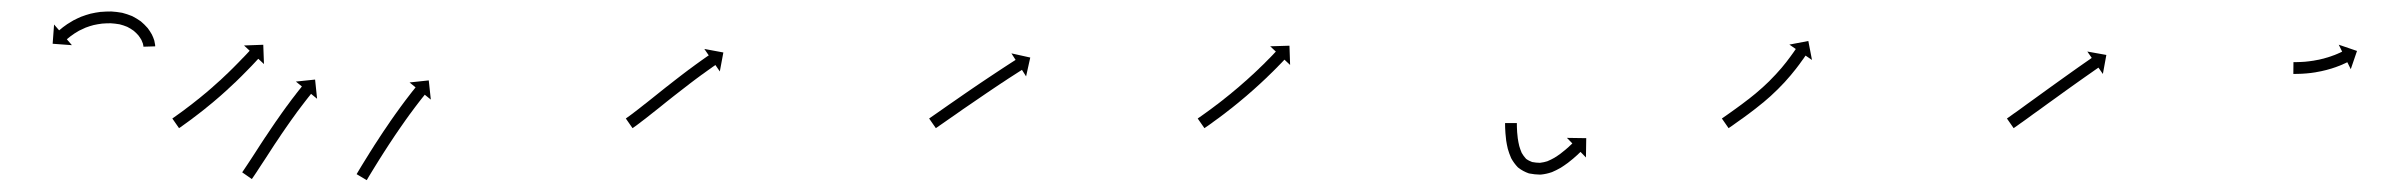

<svg xmlns="http://www.w3.org/2000/svg" viewBox="-20 -286 4071 326"><path d="M223.4 -208.4C223.5 -207.8 223.5 -207.3 223.5 -206.7L243.5 -207.3C243.5 -208.1 243.4 -208.9 243.4 -209.7C243.4 -209.7 243.4 -209.8 243.4 -210C243.3 -210.1 243.3 -210.2 243.3 -210.2C243 -212.5 242.6 -214.8 242 -217.1C242 -217.1 241.9 -217.2 241.9 -217.4C241.9 -217.5 241.8 -217.7 241.8 -217.7C240.8 -220.9 239.5 -224 238 -227.1C238 -227.1 238 -227.2 237.9 -227.4C237.8 -227.5 237.7 -227.7 237.7 -227.7C235.6 -231.4 233.3 -235 230.7 -238.4C230.7 -238.4 230.6 -238.5 230.5 -238.6C230.4 -238.8 230.2 -238.9 230.2 -238.9C226.9 -242.7 223.3 -246.2 219.5 -249.4C219.5 -249.4 219.4 -249.5 219.2 -249.6C219.1 -249.7 218.9 -249.9 218.9 -249.9C214.4 -253.1 209.7 -255.9 204.7 -258.5C204.7 -258.5 204.6 -258.5 204.4 -258.6C204.2 -258.7 204 -258.8 204 -258.8C198.6 -261 193.1 -262.8 187.4 -264.3C187.4 -264.3 187.2 -264.3 187.1 -264.3C186.9 -264.4 186.7 -264.4 186.7 -264.4C180.9 -265.5 175 -266.1 169.1 -266.5C169.1 -266.5 168.9 -266.5 168.8 -266.5C168.7 -266.5 168.6 -266.5 168.6 -266.5C162.7 -266.5 156.9 -266.3 151.1 -265.8C151.1 -265.8 151 -265.8 150.9 -265.8C150.8 -265.8 150.7 -265.8 150.7 -265.8C145.1 -265.1 139.5 -264.1 133.9 -262.8C133.9 -262.8 133.8 -262.8 133.7 -262.8C133.6 -262.7 133.5 -262.7 133.5 -262.7C128.4 -261.3 123.3 -259.7 118.4 -257.8C118.4 -257.8 118.3 -257.8 118.2 -257.8C118.1 -257.7 118 -257.7 118 -257.7C113.6 -255.8 109.3 -253.8 105.1 -251.6C105.1 -251.6 105 -251.6 104.9 -251.5C104.8 -251.5 104.8 -251.5 104.8 -251.5C101.3 -249.5 97.9 -247.4 94.5 -245.2C94.5 -245.2 94.4 -245.2 94.4 -245.2C94.3 -245.1 94.3 -245.1 94.3 -245.1C91.8 -243.3 89.3 -241.5 86.8 -239.7C86.8 -239.7 86.8 -239.7 86.7 -239.6C86.7 -239.6 86.7 -239.6 86.7 -239.6C85.1 -238.3 83.6 -237.1 82.1 -235.8C82.1 -235.8 82.1 -235.8 82 -235.8C82 -235.8 82 -235.8 82 -235.8C81.5 -235.3 81 -234.9 80.4 -234.5L71.8 -244.4L69.4 -211.7L102.1 -209.3L93.5 -219.3C94 -219.7 94.5 -220.2 95 -220.6C95 -220.6 95 -220.6 94.9 -220.5C94.9 -220.5 94.9 -220.5 94.9 -220.5C96.3 -221.7 97.7 -222.8 99.1 -223.9C99.1 -223.9 99 -223.9 99 -223.8C99 -223.8 98.9 -223.8 98.9 -223.8C101.1 -225.5 103.4 -227.1 105.7 -228.6C105.7 -228.6 105.6 -228.6 105.6 -228.6C105.5 -228.5 105.4 -228.5 105.4 -228.5C108.4 -230.4 111.5 -232.3 114.6 -234.1C114.6 -234.1 114.5 -234 114.5 -234C114.4 -233.9 114.3 -233.9 114.3 -233.9C118 -235.8 121.9 -237.6 125.8 -239.3C125.8 -239.3 125.7 -239.2 125.6 -239.2C125.5 -239.1 125.4 -239.1 125.4 -239.1C129.8 -240.8 134.3 -242.2 138.8 -243.4C138.8 -243.4 138.7 -243.4 138.6 -243.4C138.5 -243.4 138.3 -243.3 138.3 -243.3C143.3 -244.4 148.2 -245.3 153.2 -245.9C153.2 -245.9 153.1 -245.9 153 -245.9C152.9 -245.9 152.8 -245.9 152.8 -245.9C158 -246.3 163.2 -246.5 168.4 -246.5C168.4 -246.5 168.3 -246.5 168.2 -246.5C168.1 -246.5 167.9 -246.5 167.9 -246.5C173 -246.2 178.1 -245.6 183.2 -244.7C183.2 -244.7 183 -244.8 182.8 -244.8C182.7 -244.8 182.5 -244.9 182.5 -244.9C187.2 -243.7 191.9 -242.2 196.4 -240.3C196.4 -240.3 196.2 -240.4 196 -240.5C195.9 -240.5 195.7 -240.6 195.7 -240.6C199.7 -238.6 203.6 -236.3 207.2 -233.6C207.2 -233.6 207.1 -233.7 206.9 -233.9C206.8 -234 206.6 -234.1 206.6 -234.1C209.7 -231.5 212.6 -228.7 215.2 -225.7C215.2 -225.7 215.1 -225.9 215 -226C214.9 -226.2 214.7 -226.3 214.7 -226.3C216.8 -223.6 218.6 -220.8 220.3 -217.9C220.3 -217.9 220.2 -218.1 220.1 -218.2C220 -218.4 220 -218.5 220 -218.5C221 -216.3 222 -213.9 222.8 -211.6C222.8 -211.6 222.7 -211.7 222.7 -211.9C222.6 -212 222.6 -212.2 222.6 -212.2C223 -210.8 223.3 -209.3 223.5 -207.8C223.5 -207.8 223.5 -208 223.4 -208.1C223.4 -208.2 223.4 -208.4 223.4 -208.4Z M274.2 -85.9C273.6 -85.5 273.1 -85.2 272.6 -84.8L284 -68.4C284.6 -68.8 285.1 -69.2 285.6 -69.5L285.7 -69.5L285.7 -69.5C287.2 -70.6 288.7 -71.7 290.3 -72.8L290.3 -72.8L290.3 -72.8C292.7 -74.5 295.1 -76.2 297.5 -78L297.5 -78L297.5 -78C300.6 -80.2 303.6 -82.5 306.7 -84.7C306.7 -84.7 306.7 -84.8 306.7 -84.8C306.7 -84.8 306.7 -84.8 306.7 -84.8C310.3 -87.5 313.9 -90.2 317.5 -93C317.5 -93 317.5 -93 317.5 -93C317.5 -93 317.5 -93 317.5 -93C321.5 -96.1 325.5 -99.2 329.4 -102.3C329.4 -102.3 329.4 -102.4 329.4 -102.4C329.4 -102.4 329.4 -102.4 329.4 -102.4C333.6 -105.8 337.8 -109.2 341.9 -112.6C341.9 -112.6 341.9 -112.6 341.9 -112.7C342 -112.7 342 -112.7 342 -112.7C346.2 -116.3 350.4 -119.9 354.6 -123.5C354.6 -123.5 354.6 -123.5 354.6 -123.6C354.7 -123.6 354.7 -123.6 354.7 -123.6C358.8 -127.3 363 -131 367.1 -134.7C367.1 -134.7 367.1 -134.7 367.1 -134.7C367.1 -134.7 367.1 -134.8 367.1 -134.8C371.1 -138.4 375 -142.1 378.9 -145.8C378.9 -145.8 378.9 -145.8 378.9 -145.8C378.9 -145.8 379 -145.8 379 -145.8C382.6 -149.3 386.2 -152.8 389.8 -156.4C389.8 -156.4 389.8 -156.4 389.8 -156.4C389.8 -156.4 389.8 -156.4 389.8 -156.4C393 -159.6 396.2 -162.8 399.3 -166L399.3 -166L399.3 -166C402 -168.7 404.6 -171.5 407.3 -174.2L407.3 -174.2L407.3 -174.2C409.3 -176.4 411.3 -178.5 413.3 -180.6L413.3 -180.6L413.3 -180.6C414.6 -182 415.9 -183.4 417.2 -184.8C417.7 -185.3 418.1 -185.7 418.6 -186.2L428.2 -177.2L427 -210L394.3 -208.8L403.9 -199.9C403.5 -199.4 403 -198.9 402.6 -198.4C401.3 -197 400 -195.7 398.8 -194.3L398.8 -194.3L398.8 -194.3C396.8 -192.2 394.8 -190.1 392.8 -188L392.8 -188L392.8 -188.1C390.2 -185.3 387.6 -182.7 385 -180L385 -180L385 -180C381.9 -176.8 378.8 -173.7 375.7 -170.6C375.7 -170.6 375.7 -170.6 375.7 -170.6C375.7 -170.6 375.7 -170.6 375.7 -170.6C372.2 -167.1 368.6 -163.7 365.1 -160.2C365.1 -160.2 365.1 -160.3 365.1 -160.3C365.1 -160.3 365.1 -160.3 365.1 -160.3C361.3 -156.6 357.4 -153 353.6 -149.4C353.6 -149.4 353.6 -149.5 353.6 -149.5C353.6 -149.5 353.6 -149.5 353.6 -149.5C349.6 -145.8 345.5 -142.2 341.4 -138.6C341.4 -138.6 341.4 -138.6 341.4 -138.6C341.5 -138.6 341.5 -138.6 341.5 -138.6C337.4 -135 333.2 -131.5 329.1 -127.9C329.1 -127.9 329.1 -128 329.1 -128C329.1 -128 329.1 -128 329.1 -128C325 -124.6 321 -121.3 316.9 -117.9C316.9 -117.9 316.9 -117.9 316.9 -117.9C316.9 -118 316.9 -118 316.9 -118C313 -114.9 309.2 -111.8 305.3 -108.8C305.3 -108.8 305.3 -108.8 305.3 -108.8C305.3 -108.8 305.3 -108.8 305.3 -108.8C301.8 -106.1 298.3 -103.4 294.7 -100.8C294.7 -100.8 294.7 -100.8 294.7 -100.8C294.8 -100.8 294.8 -100.8 294.8 -100.8C291.8 -98.6 288.7 -96.3 285.7 -94.1L285.7 -94.2L285.8 -94.2C283.4 -92.5 281.1 -90.8 278.7 -89.1L278.7 -89.1L278.7 -89.1C277.2 -88.1 275.7 -87 274.2 -85.9L274.2 -85.9ZM392.3 5C391.9 5.5 391.6 6 391.2 6.6L407.6 18C408 17.4 408.4 16.9 408.8 16.3L408.8 16.3L408.8 16.3C409.9 14.8 410.9 13.2 412 11.6L412 11.6L412 11.6C413.6 9.2 415.3 6.7 416.9 4.3L416.9 4.3L416.9 4.2C419 1.1 421.1 -2.1 423.1 -5.3L423.1 -5.3L423.1 -5.3C425.6 -9 428 -12.8 430.5 -16.5C433.2 -20.7 435.9 -24.9 438.6 -29L438.6 -29L438.6 -29C441.5 -33.5 444.4 -37.9 447.3 -42.4L447.3 -42.3L447.3 -42.3C450.4 -46.9 453.4 -51.5 456.5 -56L456.4 -56L456.4 -56C459.5 -60.5 462.6 -65 465.7 -69.5L465.7 -69.5L465.7 -69.5C468.7 -73.8 471.7 -78.2 474.8 -82.5L474.8 -82.5L474.8 -82.5C477.7 -86.5 480.6 -90.5 483.5 -94.5L483.5 -94.5L483.4 -94.5C486.1 -98 488.7 -101.6 491.4 -105.1L491.4 -105.1L491.4 -105.1C493.6 -108.1 495.9 -111 498.2 -114L498.2 -114L498.2 -114C499.9 -116.3 501.7 -118.5 503.5 -120.8L503.5 -120.8L503.5 -120.8C504.6 -122.2 505.8 -123.7 507 -125.1L507 -125.1L506.9 -125.1C507.4 -125.6 507.8 -126.1 508.2 -126.6L518.4 -118.3L515 -150.9L482.4 -147.5L492.6 -139.2C492.2 -138.7 491.8 -138.2 491.4 -137.7L491.4 -137.6L491.4 -137.6C490.2 -136.2 489 -134.7 487.8 -133.2L487.8 -133.2L487.8 -133.2C486 -130.9 484.2 -128.6 482.4 -126.3L482.4 -126.3L482.4 -126.2C480 -123.2 477.7 -120.2 475.4 -117.2L475.4 -117.2L475.4 -117.2C472.7 -113.6 470 -110 467.4 -106.3L467.3 -106.3L467.3 -106.3C464.4 -102.3 461.4 -98.2 458.5 -94.1L458.5 -94.1L458.5 -94.1C455.4 -89.7 452.3 -85.3 449.3 -80.9L449.2 -80.9L449.2 -80.9C446.1 -76.3 443 -71.8 439.9 -67.2L439.9 -67.2L439.9 -67.2C436.8 -62.6 433.7 -58 430.7 -53.4L430.7 -53.4L430.6 -53.4C427.7 -48.9 424.8 -44.4 421.8 -40L421.8 -40L421.8 -40C419.1 -35.8 416.4 -31.6 413.7 -27.4C411.2 -23.7 408.8 -19.9 406.4 -16.2L406.4 -16.2L406.4 -16.2C404.3 -13 402.3 -9.9 400.2 -6.8L400.2 -6.8L400.2 -6.8C398.6 -4.4 397 -2 395.4 0.4L395.4 0.4L395.4 0.4C394.4 1.9 393.4 3.5 392.3 5L392.3 5ZM586.5 8C586.2 8.5 585.8 9.1 585.5 9.7L602.7 19.9C603 19.4 603.3 18.8 603.7 18.2C604.6 16.6 605.6 15 606.5 13.4L606.5 13.4L606.5 13.4C608 10.9 609.5 8.5 611 6L611 6L611 6C613 2.8 614.9 -0.4 616.9 -3.6L616.9 -3.6L616.9 -3.6C619.2 -7.4 621.6 -11.2 623.9 -14.9L623.9 -14.9L623.9 -14.9C626.6 -19.1 629.2 -23.3 631.9 -27.5L631.9 -27.5L631.9 -27.5C634.7 -31.9 637.6 -36.4 640.5 -40.8L640.5 -40.8L640.5 -40.8C643.5 -45.4 646.5 -49.9 649.6 -54.5L649.6 -54.5L649.5 -54.4C652.6 -59 655.7 -63.5 658.8 -68L658.8 -68L658.8 -68C661.8 -72.3 664.8 -76.7 667.9 -81L667.9 -81L667.8 -80.9C670.7 -85 673.6 -89 676.5 -93L676.5 -93L676.5 -92.9C679.1 -96.5 681.8 -100.1 684.4 -103.6L684.4 -103.6L684.4 -103.6C686.7 -106.6 688.9 -109.5 691.2 -112.5L691.2 -112.5L691.2 -112.5C693 -114.8 694.8 -117 696.5 -119.3L696.5 -119.3L696.5 -119.3C697.7 -120.7 698.8 -122.2 700 -123.6L700 -123.6L700 -123.6C700.4 -124.1 700.8 -124.6 701.2 -125.2L711.5 -116.9L708 -149.5L675.4 -146L685.6 -137.7C685.2 -137.2 684.8 -136.7 684.4 -136.1L684.4 -136.1L684.4 -136.1C683.2 -134.7 682 -133.2 680.9 -131.7L680.8 -131.7L680.8 -131.7C679 -129.4 677.2 -127.1 675.4 -124.7L675.4 -124.7L675.4 -124.7C673.1 -121.7 670.8 -118.7 668.5 -115.7L668.5 -115.6L668.4 -115.6C665.8 -112 663.1 -108.4 660.4 -104.8L660.4 -104.8L660.4 -104.8C657.4 -100.7 654.5 -96.7 651.6 -92.6L651.6 -92.6L651.5 -92.5C648.5 -88.2 645.4 -83.8 642.3 -79.4L642.3 -79.4L642.3 -79.3C639.2 -74.8 636.1 -70.2 633 -65.6L633 -65.6L632.9 -65.6C629.9 -61 626.8 -56.4 623.8 -51.8L623.8 -51.8L623.8 -51.7C620.8 -47.3 617.9 -42.8 615 -38.3L615 -38.2L615 -38.2C612.3 -34 609.7 -29.8 607 -25.6L607 -25.5L607 -25.5C604.6 -21.7 602.2 -17.9 599.9 -14.1L599.9 -14.1L599.9 -14.1C597.9 -10.9 595.9 -7.6 593.9 -4.4L593.9 -4.4L593.9 -4.4C592.4 -1.9 590.9 0.6 589.4 3.1L589.4 3.1L589.4 3.1C588.4 4.7 587.5 6.3 586.5 8Z M1044.2 -85.9C1043.6 -85.5 1043.1 -85.2 1042.6 -84.8L1054 -68.4C1054.6 -68.8 1055.1 -69.2 1055.7 -69.5L1055.7 -69.6L1055.7 -69.6C1057.3 -70.7 1058.8 -71.8 1060.4 -72.9C1060.4 -72.9 1060.4 -72.9 1060.4 -72.9C1060.4 -72.9 1060.4 -72.9 1060.4 -72.9C1062.8 -74.7 1065.1 -76.5 1067.5 -78.2C1067.5 -78.2 1067.5 -78.2 1067.5 -78.2C1067.5 -78.3 1067.5 -78.3 1067.5 -78.3C1070.6 -80.6 1073.6 -82.9 1076.6 -85.2L1076.6 -85.2L1076.6 -85.2C1080.2 -88 1083.7 -90.8 1087.2 -93.6L1087.2 -93.6L1087.2 -93.6C1091.1 -96.7 1095 -99.8 1099 -102.9C1103.1 -106.2 1107.3 -109.6 1111.4 -112.9C1115.7 -116.3 1120 -119.7 1124.3 -123.1L1124.3 -123.1L1124.3 -123.1C1128.6 -126.5 1133 -129.9 1137.3 -133.2L1137.3 -133.2L1137.3 -133.2C1141.5 -136.5 1145.7 -139.7 1149.9 -142.9L1149.9 -142.9L1149.8 -142.9C1153.8 -145.9 1157.8 -148.9 1161.7 -151.9L1161.7 -151.9L1161.7 -151.9C1165.3 -154.5 1168.8 -157.1 1172.4 -159.8L1172.4 -159.8L1172.4 -159.7C1175.4 -161.9 1178.5 -164.1 1181.5 -166.3L1181.5 -166.3L1181.5 -166.3C1183.8 -168 1186.2 -169.6 1188.6 -171.3L1188.5 -171.3L1188.5 -171.3C1190.1 -172.3 1191.6 -173.4 1193.1 -174.5L1193.1 -174.4L1193.1 -174.4C1193.6 -174.8 1194.2 -175.2 1194.7 -175.6L1202.2 -164.7L1208.2 -196.9L1175.9 -202.9L1183.4 -192C1182.9 -191.7 1182.3 -191.3 1181.8 -190.9L1181.8 -190.9L1181.7 -190.9C1180.2 -189.8 1178.6 -188.8 1177.1 -187.7L1177.1 -187.7L1177.1 -187.7C1174.7 -186 1172.3 -184.3 1169.9 -182.6L1169.9 -182.6L1169.9 -182.6C1166.8 -180.4 1163.7 -178.2 1160.6 -175.9L1160.6 -175.9L1160.6 -175.9C1157 -173.3 1153.4 -170.6 1149.8 -167.9L1149.7 -167.9L1149.7 -167.9C1145.7 -164.9 1141.7 -161.9 1137.7 -158.8L1137.7 -158.8L1137.7 -158.8C1133.5 -155.6 1129.2 -152.3 1125 -149L1125 -149L1125 -149C1120.6 -145.6 1116.3 -142.2 1112 -138.8L1111.9 -138.8L1111.9 -138.8C1107.6 -135.4 1103.3 -131.9 1099 -128.5C1094.8 -125.2 1090.6 -121.9 1086.5 -118.5C1082.6 -115.4 1078.7 -112.3 1074.8 -109.2L1074.8 -109.2L1074.8 -109.3C1071.3 -106.5 1067.8 -103.7 1064.3 -101L1064.3 -101L1064.3 -101C1061.4 -98.7 1058.4 -96.5 1055.4 -94.2C1055.4 -94.2 1055.4 -94.2 1055.5 -94.2C1055.5 -94.2 1055.5 -94.2 1055.5 -94.2C1053.2 -92.5 1050.9 -90.8 1048.6 -89.1C1048.6 -89.1 1048.6 -89.1 1048.6 -89.1C1048.6 -89.1 1048.6 -89.1 1048.6 -89.1C1047.1 -88 1045.6 -87 1044.1 -85.9L1044.2 -85.9Z M1559.2 -85.9C1558.7 -85.6 1558.1 -85.2 1557.6 -84.8L1569 -68.4C1569.5 -68.8 1570.1 -69.1 1570.6 -69.5C1572.2 -70.6 1573.7 -71.7 1575.2 -72.7C1577.6 -74.4 1580 -76.1 1582.4 -77.7C1585.5 -79.9 1588.6 -82 1591.7 -84.2C1595.3 -86.8 1599 -89.3 1602.7 -91.8C1606.8 -94.7 1610.9 -97.5 1614.9 -100.4C1619.3 -103.4 1623.7 -106.4 1628.1 -109.4L1628.1 -109.4L1628.1 -109.4C1632.6 -112.5 1637.1 -115.6 1641.7 -118.7L1641.7 -118.7L1641.7 -118.7C1646.2 -121.8 1650.7 -124.9 1655.3 -128L1655.3 -128L1655.3 -128C1659.7 -131 1664.1 -133.9 1668.5 -136.9L1668.5 -136.9L1668.5 -136.9C1672.6 -139.6 1676.8 -142.4 1680.9 -145.2L1680.9 -145.1L1680.9 -145.1C1684.6 -147.6 1688.3 -150 1692 -152.5L1692 -152.5L1692 -152.5C1695.2 -154.5 1698.3 -156.6 1701.5 -158.6L1701.5 -158.6L1701.5 -158.6C1703.9 -160.2 1706.4 -161.8 1708.8 -163.3L1708.8 -163.3L1708.8 -163.3C1710.4 -164.3 1711.9 -165.3 1713.5 -166.3C1714 -166.7 1714.6 -167.1 1715.2 -167.4L1722.2 -156.3L1729.3 -188.3L1697.3 -195.4L1704.4 -184.3C1703.9 -183.9 1703.3 -183.6 1702.7 -183.2C1701.2 -182.2 1699.6 -181.2 1698 -180.2L1698 -180.2L1698 -180.2C1695.5 -178.6 1693.1 -177 1690.6 -175.4L1690.6 -175.4L1690.6 -175.4C1687.4 -173.4 1684.3 -171.3 1681.1 -169.2L1681.1 -169.2L1681.1 -169.2C1677.3 -166.8 1673.6 -164.3 1669.9 -161.8L1669.9 -161.8L1669.9 -161.8C1665.7 -159.1 1661.5 -156.3 1657.4 -153.5L1657.4 -153.5L1657.4 -153.5C1652.9 -150.5 1648.5 -147.6 1644.1 -144.6L1644.1 -144.6L1644.1 -144.6C1639.5 -141.5 1634.9 -138.4 1630.4 -135.3L1630.4 -135.3L1630.4 -135.3C1625.8 -132.1 1621.3 -129 1616.7 -125.9L1616.7 -125.9L1616.7 -125.9C1612.3 -122.9 1607.9 -119.8 1603.6 -116.8C1599.5 -114 1595.4 -111.1 1591.3 -108.3C1587.6 -105.7 1583.9 -103.2 1580.3 -100.6C1577.2 -98.5 1574.1 -96.3 1571 -94.1C1568.6 -92.5 1566.2 -90.8 1563.8 -89.1C1562.3 -88.1 1560.7 -87 1559.2 -85.9Z M2015.2 -85.9C2014.7 -85.6 2014.2 -85.2 2013.6 -84.8L2025 -68.4C2025.5 -68.7 2026.1 -69.1 2026.6 -69.5L2026.6 -69.5L2026.6 -69.5C2028.2 -70.6 2029.7 -71.7 2031.3 -72.7L2031.3 -72.7L2031.3 -72.7C2033.7 -74.4 2036.1 -76.1 2038.5 -77.8L2038.5 -77.9L2038.5 -77.9C2041.6 -80.1 2044.7 -82.3 2047.7 -84.6L2047.8 -84.6L2047.8 -84.6C2051.4 -87.3 2055 -90 2058.6 -92.7C2058.6 -92.7 2058.6 -92.7 2058.6 -92.7C2058.6 -92.7 2058.6 -92.7 2058.6 -92.7C2062.6 -95.8 2066.6 -98.9 2070.5 -102C2070.5 -102 2070.6 -102 2070.6 -102C2070.6 -102 2070.6 -102 2070.6 -102C2074.8 -105.4 2079 -108.8 2083.1 -112.1C2083.1 -112.1 2083.2 -112.2 2083.2 -112.2C2083.2 -112.2 2083.2 -112.2 2083.2 -112.2C2087.5 -115.7 2091.7 -119.3 2096 -122.9C2096 -122.9 2096 -122.9 2096 -122.9C2096 -122.9 2096 -122.9 2096 -122.9C2100.2 -126.5 2104.4 -130.2 2108.6 -133.9C2108.6 -133.9 2108.6 -133.9 2108.6 -133.9C2108.6 -133.9 2108.6 -133.9 2108.6 -133.9C2112.6 -137.5 2116.6 -141.1 2120.5 -144.7C2120.5 -144.7 2120.6 -144.7 2120.6 -144.8C2120.6 -144.8 2120.6 -144.8 2120.6 -144.8C2124.3 -148.2 2127.9 -151.6 2131.6 -155.1C2131.6 -155.1 2131.6 -155.1 2131.6 -155.1C2131.6 -155.1 2131.6 -155.2 2131.6 -155.2C2134.9 -158.3 2138.1 -161.4 2141.3 -164.6L2141.3 -164.6L2141.3 -164.6C2144 -167.3 2146.7 -170 2149.4 -172.7L2149.4 -172.7L2149.4 -172.8C2151.5 -174.9 2153.5 -177 2155.6 -179.1L2155.6 -179.1L2155.6 -179.1C2156.9 -180.5 2158.2 -181.9 2159.5 -183.2L2159.5 -183.2L2159.5 -183.2C2159.9 -183.7 2160.4 -184.2 2160.9 -184.7L2170.5 -175.7L2169.4 -208.4L2136.7 -207.4L2146.3 -198.4C2145.8 -197.9 2145.4 -197.4 2144.9 -197L2144.9 -197L2144.9 -197C2143.7 -195.6 2142.4 -194.3 2141.1 -192.9L2141.1 -192.9L2141.1 -192.9C2139.1 -190.9 2137.1 -188.8 2135.1 -186.7L2135.1 -186.7L2135.1 -186.8C2132.5 -184.1 2129.9 -181.4 2127.2 -178.8L2127.2 -178.8L2127.3 -178.8C2124.1 -175.7 2120.9 -172.6 2117.7 -169.6C2117.7 -169.6 2117.7 -169.6 2117.8 -169.6C2117.8 -169.6 2117.8 -169.6 2117.8 -169.6C2114.2 -166.2 2110.6 -162.8 2107 -159.4C2107 -159.4 2107 -159.4 2107 -159.4C2107 -159.5 2107 -159.5 2107 -159.5C2103.1 -155.9 2099.2 -152.3 2095.3 -148.8C2095.3 -148.8 2095.3 -148.8 2095.3 -148.8C2095.3 -148.8 2095.3 -148.9 2095.3 -148.9C2091.2 -145.2 2087.1 -141.6 2083 -138.1C2083 -138.1 2083 -138.1 2083 -138.1C2083 -138.1 2083 -138.1 2083 -138.1C2078.8 -134.6 2074.7 -131.1 2070.4 -127.6C2070.4 -127.6 2070.5 -127.6 2070.5 -127.6C2070.5 -127.6 2070.5 -127.6 2070.5 -127.6C2066.4 -124.3 2062.3 -121 2058.1 -117.7C2058.1 -117.7 2058.1 -117.7 2058.2 -117.7C2058.2 -117.7 2058.2 -117.7 2058.2 -117.7C2054.3 -114.7 2050.4 -111.6 2046.5 -108.6C2046.5 -108.6 2046.5 -108.6 2046.5 -108.6C2046.5 -108.6 2046.5 -108.7 2046.5 -108.7C2043 -106 2039.4 -103.3 2035.9 -100.7L2035.9 -100.7L2035.9 -100.7C2032.9 -98.5 2029.9 -96.3 2026.8 -94.1L2026.8 -94.1L2026.8 -94.1C2024.5 -92.4 2022.1 -90.8 2019.8 -89.1L2019.8 -89.1L2019.8 -89.1C2018.3 -88.1 2016.8 -87 2015.2 -85.9L2015.2 -85.9Z M2555.5 -75.1C2555.5 -75.7 2555.5 -76.4 2555.5 -77L2535.5 -77C2535.5 -76.3 2535.5 -75.6 2535.5 -75C2535.5 -75 2535.5 -74.9 2535.5 -74.9C2535.5 -74.9 2535.5 -74.9 2535.5 -74.9C2535.5 -73 2535.6 -71.1 2535.6 -69.1C2535.6 -69.1 2535.6 -69.1 2535.6 -69.1C2535.6 -69.1 2535.6 -69 2535.6 -69C2535.7 -66 2535.9 -63 2536.1 -60C2536.1 -60 2536.1 -60 2536.1 -59.9C2536.1 -59.9 2536.1 -59.9 2536.1 -59.9C2536.4 -55.9 2536.8 -52 2537.3 -48.1C2537.3 -48.1 2537.3 -48.1 2537.3 -48C2537.3 -47.9 2537.3 -47.8 2537.3 -47.8C2538 -43.2 2538.9 -38.5 2540 -33.9C2540 -33.9 2540 -33.8 2540 -33.7C2540.1 -33.5 2540.1 -33.4 2540.1 -33.4C2541.6 -28.2 2543.4 -23 2545.6 -18C2545.6 -18 2545.7 -17.8 2545.8 -17.6C2545.9 -17.4 2546 -17.1 2546 -17.1C2549 -11.7 2552.7 -6.6 2557 -2.1C2557 -2.1 2557.3 -1.8 2557.6 -1.6C2557.9 -1.3 2558.1 -1.1 2558.2 -1.1C2563.4 3 2569.4 6.1 2575.6 8.3C2575.6 8.3 2576 8.4 2576.3 8.4C2576.6 8.5 2576.9 8.6 2576.9 8.6C2583 9.8 2589.1 10.4 2595.3 10.5C2595.3 10.5 2595.6 10.5 2595.9 10.4C2596.1 10.4 2596.4 10.4 2596.4 10.4C2602.5 9.8 2608.5 8.5 2614.3 6.5C2614.3 6.5 2614.4 6.5 2614.6 6.4C2614.8 6.3 2615 6.3 2615 6.3C2620 4.2 2624.8 1.8 2629.5 -0.9C2629.5 -0.9 2629.6 -1 2629.7 -1C2629.8 -1.1 2629.9 -1.1 2629.9 -1.1C2633.9 -3.6 2637.8 -6.3 2641.6 -9.1C2641.6 -9.1 2641.6 -9.1 2641.7 -9.1C2641.7 -9.2 2641.8 -9.2 2641.8 -9.2C2644.9 -11.6 2648 -14.1 2651 -16.6C2651 -16.6 2651 -16.6 2651 -16.6C2651.1 -16.6 2651.1 -16.7 2651.1 -16.7C2653.4 -18.6 2655.6 -20.6 2657.8 -22.6C2657.8 -22.6 2657.9 -22.7 2657.9 -22.7C2657.9 -22.7 2657.9 -22.7 2657.9 -22.7C2659.3 -24 2660.7 -25.3 2662.1 -26.7L2662.1 -26.7L2662.1 -26.7C2662.6 -27.2 2663.1 -27.6 2663.6 -28.1L2672.8 -18.6L2673.3 -51.4L2640.5 -51.9L2649.7 -42.5C2649.2 -42 2648.7 -41.5 2648.3 -41.1L2648.3 -41.1L2648.3 -41.1C2647 -39.9 2645.6 -38.6 2644.3 -37.4C2644.3 -37.4 2644.3 -37.4 2644.3 -37.4C2644.4 -37.4 2644.4 -37.4 2644.4 -37.4C2642.3 -35.5 2640.2 -33.7 2638 -31.8C2638 -31.8 2638 -31.8 2638.1 -31.9C2638.1 -31.9 2638.1 -31.9 2638.1 -31.9C2635.3 -29.6 2632.5 -27.3 2629.6 -25.1C2629.6 -25.1 2629.7 -25.1 2629.7 -25.1C2629.8 -25.2 2629.8 -25.2 2629.8 -25.2C2626.4 -22.7 2622.8 -20.3 2619.2 -18.1C2619.2 -18.1 2619.3 -18.1 2619.4 -18.2C2619.5 -18.2 2619.6 -18.3 2619.6 -18.3C2615.6 -16 2611.5 -14 2607.2 -12.2C2607.2 -12.2 2607.4 -12.2 2607.6 -12.3C2607.8 -12.4 2608 -12.4 2608 -12.4C2603.5 -11 2599 -10 2594.4 -9.5C2594.3 -9.5 2594.6 -9.5 2594.9 -9.5C2595.2 -9.5 2595.5 -9.5 2595.5 -9.5C2590.6 -9.6 2585.7 -10 2580.8 -11C2580.8 -11 2581.1 -10.9 2581.5 -10.8C2581.8 -10.7 2582.1 -10.6 2582.1 -10.6C2577.9 -12.1 2573.9 -14.2 2570.3 -16.9C2570.3 -16.9 2570.6 -16.7 2570.9 -16.4C2571.2 -16.1 2571.5 -15.9 2571.5 -15.9C2568.4 -19.2 2565.7 -22.9 2563.5 -26.8C2563.5 -26.8 2563.6 -26.6 2563.7 -26.4C2563.8 -26.2 2563.9 -26 2563.9 -26C2562.1 -30.2 2560.6 -34.5 2559.3 -38.9C2559.3 -38.9 2559.4 -38.7 2559.4 -38.6C2559.4 -38.5 2559.5 -38.4 2559.5 -38.4C2558.5 -42.5 2557.7 -46.7 2557.1 -50.9C2557.1 -50.9 2557.1 -50.8 2557.1 -50.7C2557.1 -50.6 2557.1 -50.6 2557.1 -50.6C2556.7 -54.2 2556.3 -57.8 2556 -61.4C2556 -61.4 2556 -61.4 2556 -61.3C2556 -61.3 2556 -61.3 2556 -61.3C2555.8 -64.1 2555.7 -66.9 2555.6 -69.7C2555.6 -69.7 2555.6 -69.7 2555.6 -69.7C2555.6 -69.6 2555.6 -69.6 2555.6 -69.6C2555.6 -71.4 2555.5 -73.3 2555.5 -75.1C2555.5 -75.1 2555.5 -75.1 2555.5 -75.1C2555.5 -75.1 2555.5 -75.1 2555.5 -75.1Z M2905.2 -85.9C2904.7 -85.6 2904.1 -85.2 2903.6 -84.8L2915 -68.4C2915.5 -68.8 2916.1 -69.1 2916.6 -69.5C2918.2 -70.6 2919.7 -71.7 2921.3 -72.7L2921.3 -72.7L2921.3 -72.7C2923.7 -74.4 2926 -76.1 2928.4 -77.8L2928.4 -77.8L2928.4 -77.8C2931.5 -80 2934.6 -82.2 2937.7 -84.4L2937.7 -84.4L2937.8 -84.4C2941.4 -87.1 2945 -89.7 2948.7 -92.4C2948.7 -92.4 2948.7 -92.4 2948.7 -92.4C2948.7 -92.4 2948.7 -92.4 2948.7 -92.4C2952.7 -95.4 2956.8 -98.5 2960.8 -101.6C2960.8 -101.6 2960.8 -101.6 2960.8 -101.6C2960.8 -101.6 2960.8 -101.6 2960.8 -101.6C2965.1 -105 2969.3 -108.3 2973.5 -111.8C2973.5 -111.8 2973.5 -111.8 2973.5 -111.8C2973.5 -111.8 2973.6 -111.8 2973.6 -111.8C2977.8 -115.5 2982.1 -119.1 2986.3 -122.8C2986.3 -122.8 2986.3 -122.9 2986.3 -122.9C2986.3 -122.9 2986.4 -122.9 2986.4 -122.9C2990.5 -126.7 2994.6 -130.6 2998.6 -134.5C2998.6 -134.5 2998.6 -134.5 2998.7 -134.5C2998.7 -134.6 2998.7 -134.6 2998.7 -134.6C3002.6 -138.5 3006.3 -142.4 3010.1 -146.4C3010.1 -146.4 3010.1 -146.4 3010.1 -146.4C3010.1 -146.4 3010.2 -146.5 3010.2 -146.5C3013.6 -150.2 3016.9 -154 3020.2 -157.9C3020.2 -157.9 3020.3 -157.9 3020.3 -158C3020.3 -158 3020.3 -158 3020.3 -158C3023.2 -161.5 3026.1 -165 3028.9 -168.6C3028.9 -168.6 3029 -168.6 3029 -168.7C3029 -168.7 3029 -168.7 3029 -168.7C3031.4 -171.7 3033.7 -174.8 3036 -177.9C3036 -177.9 3036 -177.9 3036 -177.9C3036 -177.9 3036 -178 3036 -178C3037.8 -180.4 3039.5 -182.8 3041.2 -185.2C3041.2 -185.2 3041.2 -185.2 3041.2 -185.2C3041.2 -185.2 3041.3 -185.2 3041.3 -185.2C3042.3 -186.8 3043.4 -188.3 3044.5 -189.9L3044.5 -189.9L3044.5 -189.9C3044.9 -190.5 3045.3 -191 3045.7 -191.6L3056.6 -184.2L3050.4 -216.4L3018.2 -210.3L3029.1 -202.8C3028.8 -202.3 3028.4 -201.8 3028 -201.2L3028 -201.2L3028 -201.2C3027 -199.7 3025.9 -198.2 3024.9 -196.7C3024.9 -196.7 3024.9 -196.7 3024.9 -196.7C3024.9 -196.7 3024.9 -196.7 3024.9 -196.7C3023.2 -194.4 3021.6 -192.1 3019.9 -189.8C3019.9 -189.8 3019.9 -189.8 3019.9 -189.8C3019.9 -189.8 3019.9 -189.8 3019.9 -189.8C3017.7 -186.8 3015.5 -183.9 3013.2 -180.9C3013.2 -180.9 3013.2 -181 3013.2 -181C3013.2 -181 3013.3 -181 3013.3 -181C3010.5 -177.6 3007.8 -174.2 3005 -170.8C3005 -170.8 3005 -170.8 3005 -170.9C3005 -170.9 3005.1 -170.9 3005.1 -170.9C3001.9 -167.2 2998.6 -163.5 2995.3 -159.9C2995.3 -159.9 2995.4 -159.9 2995.4 -160C2995.4 -160 2995.4 -160 2995.4 -160C2991.9 -156.2 2988.2 -152.4 2984.5 -148.7C2984.5 -148.7 2984.6 -148.7 2984.6 -148.8C2984.6 -148.8 2984.7 -148.8 2984.7 -148.8C2980.8 -145 2976.9 -141.3 2972.9 -137.7C2972.9 -137.7 2972.9 -137.7 2972.9 -137.7C2972.9 -137.8 2973 -137.8 2973 -137.8C2968.9 -134.2 2964.8 -130.6 2960.7 -127.1C2960.7 -127.1 2960.7 -127.2 2960.7 -127.2C2960.8 -127.2 2960.8 -127.2 2960.8 -127.2C2956.7 -123.9 2952.6 -120.6 2948.5 -117.3C2948.5 -117.3 2948.5 -117.3 2948.5 -117.4C2948.5 -117.4 2948.5 -117.4 2948.5 -117.4C2944.6 -114.4 2940.7 -111.4 2936.7 -108.4C2936.7 -108.4 2936.8 -108.4 2936.8 -108.5C2936.8 -108.5 2936.8 -108.5 2936.8 -108.5C2933.2 -105.8 2929.6 -103.2 2926 -100.6L2926.1 -100.6L2926.1 -100.7C2923 -98.5 2920 -96.3 2916.9 -94.1L2916.9 -94.1L2916.9 -94.1C2914.5 -92.5 2912.2 -90.8 2909.8 -89.1L2909.8 -89.1L2909.8 -89.1C2908.3 -88.1 2906.7 -87 2905.2 -85.9Z M3389.2 -85.9C3388.7 -85.6 3388.1 -85.2 3387.6 -84.8L3399 -68.4C3399.5 -68.8 3400.1 -69.1 3400.6 -69.5L3400.6 -69.5L3400.6 -69.5C3402.2 -70.6 3403.7 -71.7 3405.3 -72.8L3405.3 -72.8L3405.3 -72.8C3407.7 -74.5 3410.1 -76.2 3412.4 -77.9L3412.4 -77.9L3412.5 -77.9C3415.5 -80.1 3418.6 -82.3 3421.7 -84.5C3425.3 -87.1 3428.9 -89.7 3432.5 -92.4C3436.6 -95.3 3440.6 -98.2 3444.7 -101.1C3449 -104.3 3453.3 -107.4 3457.6 -110.5C3462.1 -113.7 3466.5 -116.9 3471 -120.1C3475.4 -123.4 3479.9 -126.6 3484.4 -129.8C3488.7 -132.9 3493 -136 3497.4 -139.1C3501.4 -141.9 3505.5 -144.8 3509.5 -147.7C3513.1 -150.3 3516.8 -152.9 3520.4 -155.4C3523.5 -157.6 3526.6 -159.8 3529.7 -161.9C3532 -163.6 3534.4 -165.2 3536.8 -166.9C3538.3 -168 3539.9 -169 3541.4 -170.1C3541.9 -170.5 3542.5 -170.9 3543 -171.2L3550.5 -160.4L3556.4 -192.7L3524.1 -198.5L3531.6 -187.7C3531.1 -187.3 3530.5 -186.9 3530 -186.5C3528.4 -185.5 3526.9 -184.4 3525.4 -183.3C3523 -181.6 3520.6 -180 3518.2 -178.3C3515.1 -176.1 3512 -174 3508.9 -171.8C3505.2 -169.2 3501.6 -166.6 3497.9 -164C3493.9 -161.1 3489.8 -158.2 3485.7 -155.3C3481.4 -152.2 3477.1 -149.1 3472.7 -146C3468.2 -142.8 3463.8 -139.6 3459.3 -136.4C3454.8 -133.2 3450.4 -129.9 3445.9 -126.7C3441.6 -123.6 3437.3 -120.5 3432.9 -117.3C3428.9 -114.4 3424.9 -111.5 3420.8 -108.6C3417.2 -106 3413.6 -103.3 3410 -100.7C3406.9 -98.5 3403.9 -96.3 3400.8 -94.1L3400.8 -94.2L3400.8 -94.2C3398.5 -92.5 3396.1 -90.8 3393.7 -89.1L3393.7 -89.1L3393.7 -89.1C3392.2 -88.1 3390.7 -87 3389.2 -85.9L3389.2 -85.9Z M3875.1 -180.5C3874.8 -180.5 3874.4 -180.5 3874.1 -180.5L3873.9 -160.5C3874.2 -160.5 3874.6 -160.5 3874.9 -160.5L3874.9 -160.5L3874.9 -160.5C3875.9 -160.5 3876.9 -160.5 3877.9 -160.5C3877.9 -160.5 3877.9 -160.5 3877.9 -160.5C3877.9 -160.5 3877.9 -160.5 3877.9 -160.5C3879.5 -160.5 3881 -160.5 3882.5 -160.6C3882.5 -160.6 3882.5 -160.6 3882.6 -160.6C3882.6 -160.6 3882.6 -160.6 3882.6 -160.6C3884.6 -160.6 3886.6 -160.7 3888.5 -160.8C3888.5 -160.8 3888.6 -160.8 3888.6 -160.8C3888.6 -160.8 3888.6 -160.8 3888.6 -160.8C3891 -160.9 3893.3 -161.1 3895.6 -161.3C3895.6 -161.3 3895.7 -161.3 3895.7 -161.3C3895.7 -161.3 3895.8 -161.3 3895.8 -161.3C3898.4 -161.5 3901 -161.8 3903.6 -162.1C3903.6 -162.1 3903.6 -162.1 3903.6 -162.1C3903.7 -162.1 3903.7 -162.1 3903.7 -162.1C3906.5 -162.5 3909.2 -162.9 3912 -163.3C3912 -163.3 3912 -163.3 3912.1 -163.3C3912.1 -163.4 3912.2 -163.4 3912.2 -163.4C3915 -163.8 3917.8 -164.4 3920.7 -165C3920.7 -165 3920.7 -165 3920.8 -165C3920.8 -165 3920.8 -165 3920.8 -165C3923.7 -165.6 3926.5 -166.3 3929.3 -167C3929.3 -167 3929.3 -167 3929.4 -167C3929.4 -167 3929.4 -167 3929.4 -167C3932.1 -167.7 3934.9 -168.5 3937.5 -169.3C3937.5 -169.3 3937.6 -169.3 3937.6 -169.3C3937.6 -169.3 3937.7 -169.3 3937.7 -169.3C3940.2 -170.1 3942.7 -170.9 3945.2 -171.8C3945.2 -171.8 3945.2 -171.8 3945.2 -171.8C3945.3 -171.8 3945.3 -171.8 3945.3 -171.8C3947.5 -172.6 3949.7 -173.5 3951.9 -174.3C3951.9 -174.3 3952 -174.3 3952 -174.3C3952 -174.3 3952 -174.3 3952 -174.3C3953.9 -175.1 3955.7 -175.9 3957.6 -176.6C3957.6 -176.6 3957.6 -176.6 3957.6 -176.7C3957.6 -176.7 3957.6 -176.7 3957.6 -176.7C3959.1 -177.3 3960.5 -177.9 3961.9 -178.6C3961.9 -178.6 3961.9 -178.6 3961.9 -178.6C3961.9 -178.6 3961.9 -178.6 3961.9 -178.6C3962.8 -179 3963.7 -179.4 3964.6 -179.9L3964.6 -179.9L3964.6 -179.9C3964.9 -180 3965.3 -180.2 3965.6 -180.3L3971.4 -168.5L3982 -199.5L3951 -210.1L3956.8 -198.3C3956.5 -198.2 3956.2 -198 3955.9 -197.9L3955.9 -197.9L3955.9 -197.9C3955.1 -197.5 3954.3 -197.1 3953.4 -196.7C3953.4 -196.7 3953.4 -196.7 3953.5 -196.7C3953.5 -196.7 3953.5 -196.7 3953.5 -196.7C3952.2 -196.1 3950.9 -195.6 3949.6 -195C3949.6 -195 3949.6 -195 3949.6 -195C3949.7 -195 3949.7 -195 3949.7 -195C3948 -194.3 3946.3 -193.6 3944.6 -192.9C3944.6 -192.9 3944.6 -192.9 3944.6 -192.9C3944.7 -192.9 3944.7 -192.9 3944.7 -192.9C3942.6 -192.2 3940.6 -191.4 3938.5 -190.7C3938.5 -190.7 3938.6 -190.7 3938.6 -190.7C3938.6 -190.7 3938.7 -190.7 3938.7 -190.7C3936.4 -189.9 3934 -189.1 3931.7 -188.4C3931.7 -188.4 3931.7 -188.4 3931.8 -188.4C3931.8 -188.4 3931.8 -188.5 3931.8 -188.5C3929.3 -187.7 3926.8 -187 3924.3 -186.3C3924.3 -186.3 3924.3 -186.3 3924.4 -186.4C3924.4 -186.4 3924.4 -186.4 3924.4 -186.4C3921.8 -185.7 3919.2 -185.1 3916.6 -184.5C3916.6 -184.5 3916.6 -184.5 3916.6 -184.5C3916.7 -184.6 3916.7 -184.6 3916.7 -184.6C3914.1 -184 3911.4 -183.5 3908.7 -183.1C3908.7 -183.1 3908.8 -183.1 3908.8 -183.1C3908.8 -183.1 3908.9 -183.1 3908.9 -183.1C3906.3 -182.7 3903.7 -182.3 3901.1 -182C3901.1 -182 3901.1 -182 3901.2 -182C3901.2 -182 3901.2 -182 3901.2 -182C3898.8 -181.7 3896.4 -181.4 3893.9 -181.2C3893.9 -181.2 3894 -181.2 3894 -181.2C3894 -181.2 3894 -181.2 3894 -181.2C3891.9 -181 3889.7 -180.9 3887.5 -180.8C3887.5 -180.8 3887.5 -180.8 3887.5 -180.8C3887.5 -180.8 3887.6 -180.8 3887.6 -180.8C3885.7 -180.7 3883.9 -180.6 3882 -180.6C3882 -180.6 3882 -180.6 3882 -180.6C3882.1 -180.6 3882.1 -180.6 3882.1 -180.6C3880.6 -180.5 3879.2 -180.5 3877.8 -180.5C3877.8 -180.5 3877.8 -180.5 3877.8 -180.5C3877.8 -180.5 3877.8 -180.5 3877.8 -180.5C3876.9 -180.5 3876 -180.5 3875.1 -180.5L3875.1 -180.5Z"/></svg>

Font: FRB American Cursive Just Arrows Extralight
Style: Italic
Weight: 200
Italic angle: -25°
Version: Version 2.0;Modular Font Editor K font №1